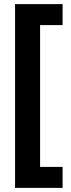

<svg xmlns="http://www.w3.org/2000/svg" viewBox="-20 -748 346 933"><path d="M284.2 165H53.2V-728H284.2V-626H174.8V63H284.2Z"/></svg>

Font: Open Sans Condensed
Style: Regular
Weight: 400
Width: 3
Designer: Monotype Design Team
Foundry: Monotype Imaging Inc.
Version: Version 3.000